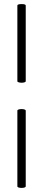

<svg xmlns="http://www.w3.org/2000/svg" viewBox="-20 -758 208 940"><path d="M86 -224Q94 -224 100 -222Q106 -220 106 -216V154Q106 158 100 160Q94 162 86 162Q77 162 71 160Q65 158 65 154V-216Q65 -220 71 -222Q77 -224 86 -224ZM86 -738Q106 -738 106 -731V-360Q106 -357 100 -355Q94 -353 86 -353Q78 -353 71.5 -355Q65 -357 65 -360V-731Q65 -738 86 -738Z"/></svg>

Font: Cormorant Garamond Medium
Style: Regular
Weight: 500
Designer: Christian Thalmann (Catharsis Fonts)
Foundry: Catharsis Fonts
Version: Version 4.000